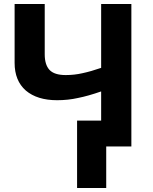

<svg xmlns="http://www.w3.org/2000/svg" viewBox="-20 -734 768 962"><path d="M638.2 0H512.2V208H366.2V-129.9H486.8V-275.9Q420.9 -252.9 371.1 -243.2Q321.3 -231.9 266.1 -231.9Q166.5 -231.9 109.4 -280.3Q53.2 -329.6 53.2 -418.9V-713.9H204.1V-461.9Q204.1 -409.7 228 -383.8Q252.4 -357.9 309.1 -357.9Q352.5 -357.9 393.1 -367.2Q436.5 -376.5 486.8 -394V-713.9H638.2Z"/></svg>

Font: Droid Sans Thai
Style: Bold
Weight: 700
Designer: Steve Matteson
Foundry: Ascender Corporation
Version: Version 1.00